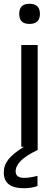

<svg xmlns="http://www.w3.org/2000/svg" viewBox="-36 -779 297 1019"><path d="M120 -652Q66 -652 66 -705Q66 -759 120 -759Q176 -759 176 -705Q176 -652 120 -652ZM77 -540H164V17Q103 46 75 74Q47 102 47 131Q47 165 93 165Q107 165 126.5 162Q146 159 163 154V208Q133 220 90 220Q-16 220 -16 136Q-16 98 9 66.5Q34 35 91 0H77Z"/></svg>

Font: EncodeSans
Style: Regular
Weight: 400
Designer: Pablo Impallari, Andres Torresi
Foundry: Pablo Impallari, Andres Torresi
Version: Version 1.000; ttfautohint (v1.4.1)